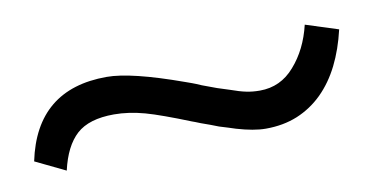

<svg xmlns="http://www.w3.org/2000/svg" viewBox="-33 -417 595 292"><g transform="rotate(-10 265.0 -271.0)"><path d="M51.8 -193.4 5.4 -215.8Q27.8 -323.2 136.2 -323.2Q173.8 -323.2 252.4 -294.9Q256.3 -293.5 262.5 -291.3Q268.6 -289.1 276.4 -285.6L298.8 -277.3L316.9 -271.5Q332 -266.1 341.6 -264.2Q351.1 -262.2 362.3 -262.2Q394.5 -262.2 416 -287.1Q438 -312 446.8 -349.1L497.1 -333Q490.2 -303.2 478.3 -279.3Q466.3 -255.4 449.2 -238.5Q432.1 -221.7 410.2 -212.6Q388.2 -203.6 361.3 -203.6Q351.6 -203.6 340.6 -205.6Q329.6 -207.5 316.4 -211.4Q309.1 -213.9 304.9 -215.1Q300.8 -216.3 291.5 -219.2L278.8 -224.1L265.1 -229Q260.3 -231 257.1 -232.2Q253.9 -233.4 252.4 -233.9Q230.5 -242.7 213.6 -248.8Q196.8 -254.9 184.6 -258.3Q159.7 -265.1 137.2 -265.1Q98.6 -265.1 79.3 -247.6Q60.1 -230 51.8 -193.4Z"/></g></svg>

Font: Ride Light
Style: Regular
Weight: 300
Version: Version 3.000